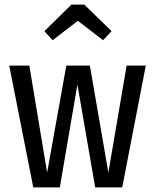

<svg xmlns="http://www.w3.org/2000/svg" viewBox="-20 -811 671 831"><path d="M208 -637 172 -676 289 -791H345L463 -676L426 -637L317 -721ZM611 -527 509 0H392L315 -445L239 0H124L20 -527H107L184 -64L267 -527H369L449 -64L528 -527Z"/></svg>

Font: Fira Sans Condensed
Style: Regular
Weight: 400
Width: 3
Designer: Carrois Corporate & Edenspiekermann AG
Foundry: Carrois Corporate GbR & Edenspiekermann AG
Version: Version 4.202;PS 004.202;hotconv 1.0.88;makeotf.lib2.5.64775